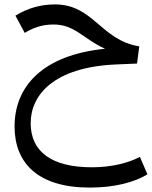

<svg xmlns="http://www.w3.org/2000/svg" viewBox="-20 -484 688 870"><path d="M46 89C46 255 152 366 387 366C501 366 591 341 648 306L614 227C560 255 485 274 396 274C215 274 119 204 119 74C119 -53 223 -180 507 -192L601 -196L611 -274C436 -302 404 -464 229 -464C163 -464 103 -446 50 -413L92 -335C127 -356 167 -373 222 -373C320 -373 355 -309 456 -263C174 -235 46 -93 46 89Z"/></svg>

Font: FiraGO Unicode
Style: Regular
Weight: 400
Designer: bBox Type
Foundry: bBox Type GmbH
Version: Version 1.001;PS 001.001;hotconv 1.0.88;makeotf.lib2.5.64775